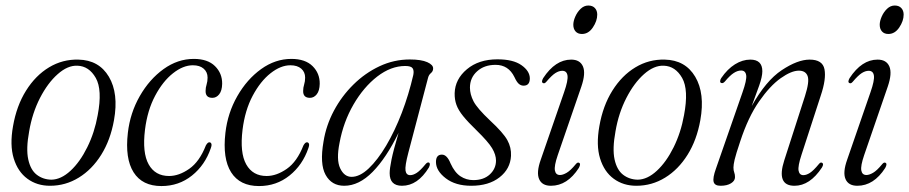

<svg xmlns="http://www.w3.org/2000/svg" viewBox="-20 -648 3211 678"><path d="M257 -437.5Q329.5 -436 364.5 -377Q399.5 -318 382.5 -223.5Q370 -153.5 337.5 -101.5Q305 -49.5 258.2 -20.8Q211.5 8 156.5 8Q110.5 8 76.8 -16.8Q43 -41.5 28.5 -88.5Q14 -135.5 26 -202.5Q38.5 -274.5 72 -328Q105.5 -381.5 153.2 -410.2Q201 -439 257 -437.5ZM161.5 -13.5Q195.5 -14 229 -45Q262.5 -76 288.2 -128Q314 -180 325 -241.5Q342 -331 318.2 -372.8Q294.5 -414.5 253.5 -416Q219 -417.5 183.8 -386.2Q148.5 -355 121.2 -302Q94 -249 83 -184.5Q71.5 -122.5 79.8 -85Q88 -47.5 110 -30.8Q132 -14 161.5 -13.5Z M661 -417.5Q626.5 -417.5 590.8 -389.2Q555 -361 527.8 -309.8Q500.5 -258.5 492 -190Q482 -108.5 505 -67.5Q528 -26.5 577 -26.5Q612 -26.5 648.2 -51.8Q684.5 -77 707 -134.5Q713.5 -146 719.5 -145.5Q724 -145.5 726.2 -140.8Q728.5 -136 724.5 -125Q704 -65 657.8 -28Q611.5 9 550 9Q482.5 9 451.8 -39.5Q421 -88 431.5 -179Q439.5 -249 473.5 -308.5Q507.5 -368 557.5 -404Q607.5 -440 664.5 -440Q713.5 -440 739.2 -414.5Q765 -389 764.5 -352Q764 -327.5 754 -315Q744 -302.5 730 -302.5Q705.5 -302.5 706 -327Q706 -338.5 709.5 -349.5Q713 -360.5 713 -374Q713 -393.5 699.2 -405.5Q685.5 -417.5 661 -417.5Z M1005.5 -417.5Q971 -417.5 935.2 -389.2Q899.5 -361 872.2 -309.8Q845 -258.5 836.5 -190Q826.5 -108.5 849.5 -67.5Q872.5 -26.5 921.5 -26.5Q956.5 -26.5 992.8 -51.8Q1029 -77 1051.5 -134.5Q1058 -146 1064 -145.5Q1068.5 -145.5 1070.8 -140.8Q1073 -136 1069 -125Q1048.5 -65 1002.2 -28Q956 9 894.5 9Q827 9 796.2 -39.5Q765.5 -88 776 -179Q784 -249 818 -308.5Q852 -368 902 -404Q952 -440 1009 -440Q1058 -440 1083.8 -414.5Q1109.5 -389 1109 -352Q1108.5 -327.5 1098.5 -315Q1088.5 -302.5 1074.5 -302.5Q1050 -302.5 1050.5 -327Q1050.5 -338.5 1054 -349.5Q1057.5 -360.5 1057.5 -374Q1057.5 -393.5 1043.8 -405.5Q1030 -417.5 1005.5 -417.5Z M1422 -109Q1409.5 -61.5 1412 -45.5Q1414.5 -29.5 1428.5 -29.5Q1439 -29.5 1451.5 -37.5Q1464 -45.5 1482.5 -68Q1489 -76 1494.5 -74Q1501.5 -71 1494.5 -56.5Q1455 8 1399.5 8Q1356 8 1356 -36.5Q1356 -52.5 1362.5 -84.5Q1369 -116.5 1387.5 -179Q1344 -90 1295.8 -41Q1247.5 8 1195.5 8Q1151 8 1129.8 -30.5Q1108.5 -69 1122.5 -148.5Q1131.5 -205 1159 -256.8Q1186.5 -308.5 1227.8 -349.2Q1269 -390 1320 -414Q1371 -438 1427 -438Q1467.5 -438 1488.8 -428.5Q1510 -419 1509.5 -406Q1509.5 -396.5 1501.8 -390Q1494 -383.5 1491.5 -373ZM1179 -143.5Q1167 -84 1181.2 -53.8Q1195.5 -23.5 1221.5 -23.5Q1250.5 -23.5 1282 -53.2Q1313.5 -83 1343.8 -134Q1374 -185 1398.8 -249.5Q1423.5 -314 1439.5 -383.5Q1442.5 -399 1437 -407Q1431.5 -415 1411 -415Q1360.5 -415 1312.2 -377.8Q1264 -340.5 1228.2 -278.8Q1192.5 -217 1179 -143.5Z M1651.5 -12Q1688 -12 1709.8 -32.2Q1731.5 -52.5 1731.5 -81Q1731.5 -101.5 1717.8 -124.5Q1704 -147.5 1663 -187.5Q1632.5 -217 1615.5 -238Q1598.5 -259 1591.8 -277.8Q1585 -296.5 1585.5 -319Q1587 -368.5 1628.8 -403.5Q1670.5 -438.5 1736.5 -438.5Q1792 -438.5 1821.2 -418Q1850.5 -397.5 1851 -371.5Q1851 -345.5 1829 -345.5Q1819.5 -345.5 1812 -352Q1804.5 -358.5 1796.5 -376Q1775.5 -419 1730 -419Q1690 -419 1664.8 -396.2Q1639.5 -373.5 1639.5 -338.5Q1639.5 -315 1652.2 -290.2Q1665 -265.5 1710.5 -222.5Q1757 -179.5 1771.5 -153.2Q1786 -127 1784.5 -97.5Q1782 -51.5 1744 -21.8Q1706 8 1644 8Q1588.5 8 1554 -18.5Q1519.5 -45 1519.5 -76Q1519.5 -102 1540.5 -102Q1558.5 -102 1571 -71Q1585.5 -39 1606 -25.5Q1626.5 -12 1651.5 -12Z M2035 -528Q2020.5 -528 2012.5 -537Q2004.5 -546 2004.5 -560.5Q2004.5 -573.5 2011.5 -589.5Q2018.5 -605.5 2030.5 -617Q2042.5 -628.5 2057.5 -628.5Q2072.5 -628.5 2080.8 -619.5Q2089 -610.5 2089 -596.5Q2089 -574 2073.5 -551Q2058 -528 2035 -528ZM1949.5 -100Q1936.5 -62 1939.5 -46Q1942.5 -30 1957.5 -30Q1967.5 -30 1981 -37.8Q1994.5 -45.5 2013 -68Q2019 -75.5 2024 -73.5Q2032.5 -70.5 2024 -55Q1983.5 8 1925.5 8Q1894 8 1883.8 -15.5Q1873.5 -39 1889.5 -84L1972 -322.5Q1986.5 -364 1984 -381Q1981.5 -398 1965.5 -398Q1954 -398 1941.2 -390Q1928.5 -382 1909 -359Q1903 -352 1898 -354.5Q1890 -357.5 1898 -372Q1941 -437.5 1997 -437.5Q2028 -437.5 2038.5 -413.5Q2049 -389.5 2033 -342.5Z M2327.5 -437.5Q2400 -436 2435 -377Q2470 -318 2453 -223.5Q2440.5 -153.5 2408 -101.5Q2375.5 -49.5 2328.8 -20.8Q2282 8 2227 8Q2181 8 2147.2 -16.8Q2113.5 -41.5 2099 -88.5Q2084.5 -135.5 2096.5 -202.5Q2109 -274.5 2142.5 -328Q2176 -381.5 2223.8 -410.2Q2271.5 -439 2327.5 -437.5ZM2232 -13.5Q2266 -14 2299.5 -45Q2333 -76 2358.8 -128Q2384.5 -180 2395.5 -241.5Q2412.5 -331 2388.8 -372.8Q2365 -414.5 2324 -416Q2289.5 -417.5 2254.2 -386.2Q2219 -355 2191.8 -302Q2164.5 -249 2153.5 -184.5Q2142 -122.5 2150.2 -85Q2158.5 -47.5 2180.5 -30.8Q2202.5 -14 2232 -13.5Z M2527 -355Q2523 -356 2523 -361.2Q2523 -366.5 2527 -372.5Q2548.5 -404 2575.2 -420.8Q2602 -437.5 2629.5 -437.5Q2672 -437.5 2672 -396.5Q2672 -377.5 2661 -346.2Q2650 -315 2634.5 -273.5Q2684.5 -363 2740.5 -400.2Q2796.5 -437.5 2839 -437.5Q2885 -437.5 2891.5 -403.2Q2898 -369 2878.5 -311L2810.5 -102Q2797 -61 2800 -45.2Q2803 -29.5 2817 -29.5Q2827.5 -29.5 2840 -37.5Q2852.5 -45.5 2871.5 -68.5Q2877.5 -76 2882 -73.5Q2890.5 -70 2882.5 -56.5Q2840 8 2785.5 8Q2720.5 8 2749.5 -82L2822.5 -308.5Q2839 -360 2832 -379.2Q2825 -398.5 2801 -398.5Q2774.5 -398.5 2736.8 -371.8Q2699 -345 2660.5 -289.8Q2622 -234.5 2594 -149Q2578.5 -103 2574.2 -84.5Q2570 -66 2570 -56.5Q2570 -46 2572.8 -39Q2575.5 -32 2575.5 -22.5Q2575.5 -9.5 2561.5 -0.8Q2547.5 8 2524.5 8Q2503.5 8 2500 -6Q2496.5 -20 2508 -52L2601.5 -320.5Q2617.5 -365.5 2615 -382.2Q2612.5 -399 2597 -399Q2584.5 -399 2571 -390.2Q2557.5 -381.5 2540 -360.5Q2533 -352.5 2527 -355Z M3117 -528Q3102.5 -528 3094.5 -537Q3086.5 -546 3086.5 -560.5Q3086.5 -573.5 3093.5 -589.5Q3100.5 -605.5 3112.5 -617Q3124.5 -628.5 3139.5 -628.5Q3154.5 -628.5 3162.8 -619.5Q3171 -610.5 3171 -596.5Q3171 -574 3155.5 -551Q3140 -528 3117 -528ZM3031.5 -100Q3018.5 -62 3021.5 -46Q3024.5 -30 3039.5 -30Q3049.5 -30 3063 -37.8Q3076.5 -45.5 3095 -68Q3101 -75.5 3106 -73.5Q3114.5 -70.5 3106 -55Q3065.5 8 3007.5 8Q2976 8 2965.8 -15.5Q2955.5 -39 2971.5 -84L3054 -322.5Q3068.5 -364 3066 -381Q3063.5 -398 3047.5 -398Q3036 -398 3023.2 -390Q3010.5 -382 2991 -359Q2985 -352 2980 -354.5Q2972 -357.5 2980 -372Q3023 -437.5 3079 -437.5Q3110 -437.5 3120.5 -413.5Q3131 -389.5 3115 -342.5Z"/></svg>

Font: Fraunces 144pt Soft Light
Style: Italic
Weight: 300
Italic angle: -16°
Version: Version 1.000;[b76b70a41]